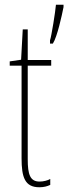

<svg xmlns="http://www.w3.org/2000/svg" viewBox="-20 -780 288 810"><path d="M248 -750V-760H216C214 -733 197 -626 191 -610V-596H203C222 -626 241 -715 248 -750ZM147 -14C107 -14 97 -44 97 -108V-503H196V-527H97V-656H76L69 -528L21 -521V-503H71V-112C71 -32 85 10 146 10C165 10 179 6 192 0V-25C182 -19 164 -14 147 -14Z"/></svg>

Font: Noto Sans Devanagari UI ExtraCondensed Thin
Style: Regular
Weight: 100
Width: 2
Designer: Jelle Bosma - Monotype Design Team
Foundry: Monotype Imaging Inc.
Version: Version 2.004